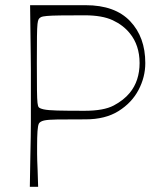

<svg xmlns="http://www.w3.org/2000/svg" viewBox="-20 -720 628 740"><path d="M95 0Q96 -72 97 -118Q98 -164 98.5 -194.5Q99 -225 99 -247.5Q99 -270 99 -293.5Q99 -317 99 -350Q99 -383 99 -406.5Q99 -430 99 -452.5Q99 -475 98.5 -505.5Q98 -536 97.5 -582Q97 -628 96 -700H310Q423 -700 481.5 -638.5Q540 -577 540 -477Q540 -423 514 -373.5Q488 -324 437 -292Q386 -260 310 -260Q238 -260 201 -259.5Q164 -259 149.5 -255.5Q135 -252 130 -244Q126 -236 124.5 -214Q123 -192 123 -157Q123 -139 123 -127Q123 -115 123.5 -101Q124 -87 125 -64Q126 -41 127 0ZM306 -293Q380 -293 418.5 -313.5Q457 -334 480 -362Q499 -385 508.5 -414Q518 -443 518 -477Q518 -511 508.5 -540Q499 -569 480 -592Q455 -623 414.5 -642Q374 -661 306 -661Q247 -661 212.5 -660.5Q178 -660 161 -658.5Q144 -657 138 -654Q132 -651 129 -646Q126 -641 124.5 -627.5Q123 -614 122.5 -580Q122 -546 122 -477Q122 -407 122.5 -372Q123 -337 124.5 -324Q126 -311 129 -307Q133 -302 148.5 -298.5Q164 -295 200.5 -294Q237 -293 306 -293Z"/></svg>

Font: Ojuju ExtraLight
Style: Regular
Weight: 200
Designer: Chisaokwu Joboson, Mirko Velimirovic
Foundry: Udi Foundry
Version: Version 1.000